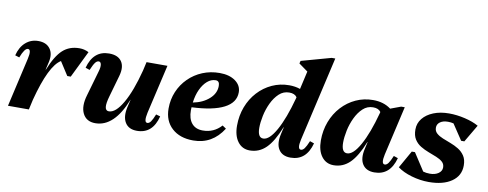

<svg xmlns="http://www.w3.org/2000/svg" viewBox="-65 -1085 3611 1421"><g transform="rotate(10 1741.0 -374.0)"><path d="M33 0 117 -367Q134 -440 106 -440Q81 -440 53 -367L21 -377Q37 -441 77 -476Q117 -511 172 -511Q232 -511 260.5 -472.5Q289 -434 275 -372L261 -312H263Q306 -420 356 -465.5Q406 -511 481 -511Q519 -511 551 -494L453 -293H427L362 -394Q277 -343 207 -76L190 0Z M691 15Q624 15 597 -38.5Q570 -92 596 -179L650 -367Q660 -400 656.5 -420Q653 -440 638 -440Q624 -440 611.5 -423.5Q599 -407 582 -366L550 -377Q586 -511 704 -511Q771 -511 798.5 -470.5Q826 -430 806 -360L761 -202Q744 -144 747.5 -116.5Q751 -89 775 -89Q826 -89 878.5 -180Q931 -271 972 -430L987 -496H1144L1059 -128Q1043 -54 1070 -54Q1084 -54 1096 -70.5Q1108 -87 1124 -127L1156 -118Q1122 17 1004 17Q942 17 915.5 -26Q889 -69 905 -142L919 -201H918Q833 15 691 15Z M1427 15Q1326 15 1266.5 -39.5Q1207 -94 1207 -187Q1207 -255 1232 -314Q1257 -373 1302 -417.5Q1347 -462 1406.5 -486.5Q1466 -511 1535 -511Q1608 -511 1653 -478.5Q1698 -446 1698 -394Q1698 -317 1615.5 -274.5Q1533 -232 1373 -225Q1372 -214 1372 -202Q1372 -139 1401 -104.5Q1430 -70 1484 -70Q1567 -70 1623 -132L1651 -113Q1570 15 1427 15ZM1515 -453Q1481 -453 1452 -428Q1423 -403 1403 -360Q1383 -317 1376 -261Q1449 -275 1496.5 -317Q1544 -359 1544 -415Q1544 -453 1515 -453Z M1852 15Q1795 15 1761.5 -29.5Q1728 -74 1728 -150Q1728 -225 1753 -291Q1778 -357 1823.5 -406.5Q1869 -456 1929 -483.5Q1989 -511 2058 -511Q2102 -511 2140 -498L2171 -634L2103 -683L2108 -703L2331 -765H2358L2212 -129Q2196 -56 2224 -56Q2238 -56 2250.5 -72.5Q2263 -89 2280 -130L2312 -119Q2276 15 2158 15Q2096 15 2069 -27.5Q2042 -70 2059 -144L2071 -197H2069Q2025 -86 1973.5 -35.5Q1922 15 1852 15ZM1893 -163Q1893 -89 1935 -89Q1981 -89 2031 -178.5Q2081 -268 2123 -424L2125 -433Q2108 -458 2067 -458Q2023 -458 1990.5 -427.5Q1958 -397 1936 -350.5Q1914 -304 1903.5 -253.5Q1893 -203 1893 -163Z M2482 15Q2425 15 2391.5 -29.5Q2358 -74 2358 -150Q2358 -225 2383 -291Q2408 -357 2453.5 -406.5Q2499 -456 2559 -483.5Q2619 -511 2688 -511Q2768 -511 2822 -470L2900 -499H2927L2842 -129Q2826 -56 2854 -56Q2868 -56 2880.5 -72.5Q2893 -89 2910 -130L2942 -119Q2906 15 2788 15Q2726 15 2699 -27.5Q2672 -70 2689 -144L2701 -197H2699Q2655 -86 2603.5 -35.5Q2552 15 2482 15ZM2523 -163Q2523 -89 2565 -89Q2611 -89 2661 -178.5Q2711 -268 2753 -424L2755 -433Q2738 -458 2697 -458Q2653 -458 2620.5 -427.5Q2588 -397 2566 -350.5Q2544 -304 2533.5 -253.5Q2523 -203 2523 -163Z M3197 15Q3132 15 3067 -4Q3002 -23 2961 -54L3035 -185H3059L3144 -54Q3166 -47 3195 -47Q3234 -47 3259 -64.5Q3284 -82 3284 -109Q3284 -135 3266 -151Q3248 -167 3219.5 -178.5Q3191 -190 3159 -202Q3127 -214 3098 -231.5Q3069 -249 3051 -277.5Q3033 -306 3033 -351Q3033 -398 3062 -434Q3091 -470 3142 -490.5Q3193 -511 3259 -511Q3317 -511 3378.5 -496.5Q3440 -482 3482 -458L3405 -327H3381L3303 -444Q3284 -449 3261 -449Q3224 -449 3202 -433Q3180 -417 3180 -391Q3180 -365 3198.5 -348.5Q3217 -332 3245.5 -320.5Q3274 -309 3306 -297Q3338 -285 3366.5 -267.5Q3395 -250 3413.5 -222Q3432 -194 3432 -150Q3432 -73 3368.5 -29Q3305 15 3197 15Z"/></g></svg>

Font: Platypi
Style: Bold Italic
Weight: 700
Italic angle: -13°
Designer: David Sargent
Foundry: Bolt Cutter Type
Version: Version 1.200; ttfautohint (v1.8.4.7-5d5b)